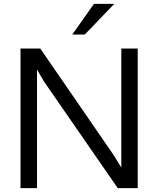

<svg xmlns="http://www.w3.org/2000/svg" viewBox="-20 -981 825 1001"><path d="M87 0V-728H190L573.5 -171L612.5 -107.5V-728H698V0H594L209 -556.5L173 -618.5V0ZM357 -801 470 -961H576L422 -801Z"/></svg>

Font: Mooli
Style: Regular
Weight: 400
Designer: Vernon Adams
Foundry: Vernon Adams
Version: Version 1.000; ttfautohint (v1.8.4.7-5d5b);gftools[0.9.33]